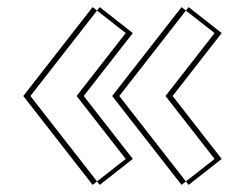

<svg xmlns="http://www.w3.org/2000/svg" viewBox="-20 -548 689 540"><path d="M490.5 -28 295.5 -278 490.5 -528 583.5 -455 445.5 -278 583.5 -101ZM240.5 -28 333.5 -101 195.5 -278 333.5 -455 240.5 -528 45.5 -278ZM510.5 -28 603.5 -101 465.5 -278 603.5 -455 510.5 -528 315.5 -278ZM260.5 -28 65.5 -278 260.5 -528 353.5 -455 215.5 -278 353.5 -101Z"/></svg>

Font: Hussar Plate
Style: Regular
Weight: 700
Foundry: Cannot Into Space Fonts
Version: Version 0.798247